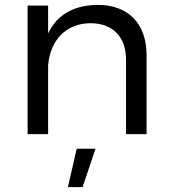

<svg xmlns="http://www.w3.org/2000/svg" viewBox="-20 -549 697 786"><path d="M380 -529C285 -528 214 -491 177 -412V-526H93V0H177V-282C186 -384 249 -453 350 -454C442 -454 496 -398 496 -304V0H580V-324C580 -452 505 -529 380 -529ZM258 217H318L371 60H294Z"/></svg>

Font: Juman Normal
Style: Regular
Weight: 300
Designer: Bandar Raffah (Arabic) Julieta Ulanovsky (Latin)
Foundry: Caramella
Version: Version 5.022;PS 005.022;hotconv 1.0.88;makeotf.lib2.5.64775